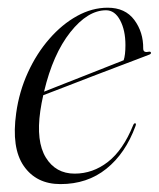

<svg xmlns="http://www.w3.org/2000/svg" viewBox="-20 -458 402 486"><path d="M323 -139Q297.5 -69.5 249.2 -30.8Q201 8 133 8Q72 8 40.2 -37.8Q8.5 -83.5 21 -172Q28.5 -226 50.5 -274.2Q72.5 -322.5 104.8 -359.5Q137 -396.5 175 -417.5Q213 -438.5 252.5 -438.5Q297 -438.5 320 -407.5Q343 -376.5 342.5 -335Q342.5 -324 356 -327Q361 -328 362 -325Q363 -322 358.5 -320Q354.5 -318.5 333 -310.2Q311.5 -302 279.8 -290Q248 -278 212.8 -264.5Q177.5 -251 144.8 -238.2Q112 -225.5 89.5 -217Q85 -197.5 82 -177Q71 -100 96 -59.2Q121 -18.5 169 -18.5Q215 -18.5 253.2 -48.2Q291.5 -78 317 -141Q319 -146 322 -146Q325.5 -145.5 323 -139ZM248.5 -432Q202 -432 158 -376.5Q114 -321 91.5 -226Q113 -234.5 142.2 -246Q171.5 -257.5 201.2 -269.2Q231 -281 255.8 -290.8Q280.5 -300.5 293 -305.5Q297.5 -318.5 297.5 -344Q297.5 -381.5 284 -406.8Q270.5 -432 248.5 -432Z"/></svg>

Font: Fraunces 144pt S000 Light
Style: Italic
Weight: 300
Italic angle: -16°
Version: Version 1.000; ttfautohint (v1.8.3)